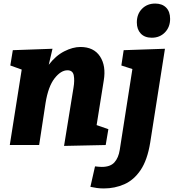

<svg xmlns="http://www.w3.org/2000/svg" viewBox="-20 -815 976 1079"><path d="M340 5 393 -322Q400 -363 394.5 -391.5Q389 -420 359 -420Q322 -420 286.5 -374.5Q251 -329 236 -236L200 0H35L102 -424L38 -447L52 -533L275 -541L254 -451Q293 -502 341 -526.5Q389 -551 432 -551Q507 -551 542 -498Q577 -445 563 -362L523 -112L589 -89L574 0ZM488 235 514 120Q524 121 533.5 122Q543 123 552 123Q600 123 623 97.5Q646 72 653 27L724 -427L662 -447L675 -533L907 -541L824 -13Q808 85 770 141Q732 197 678.5 220.5Q625 244 564 244Q542 244 524.5 241.5Q507 239 488 235ZM833 -603Q793 -603 771 -626.5Q749 -650 749 -689Q749 -736 778 -765.5Q807 -795 852 -795Q891 -795 913.5 -772.5Q936 -750 936 -709Q936 -663 907 -633Q878 -603 833 -603Z"/></svg>

Font: Bitter ExtraBold
Style: Italic
Weight: 800
Italic angle: -9°
Designer: Sol Matas, and Bitter project Authors
Foundry: Sol Matas
Version: Version 2.001